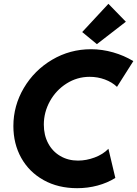

<svg xmlns="http://www.w3.org/2000/svg" viewBox="-20 -988 726 1016"><path d="M50.8 -320.8Q50.8 -428.7 106.2 -522.5Q161.6 -616.2 255.9 -671.9Q350.1 -727.5 461.4 -727.5Q520.5 -727.5 578.6 -710.9Q636.7 -694.3 685.5 -664.6L599.1 -528.3Q573.2 -553.2 534.9 -567.4Q496.6 -581.5 454.6 -581.5Q388.2 -581.5 332.3 -546.1Q276.4 -510.7 244.1 -452.4Q211.9 -394 211.9 -328.6Q211.9 -272.9 234.9 -229.7Q257.8 -186.5 299.1 -162.4Q340.3 -138.2 392.6 -138.2Q437 -138.2 481.2 -154.8Q525.4 -171.4 553.7 -200.7L590.3 -46.4Q547.9 -20 496.1 -6.1Q444.3 7.8 388.2 7.8Q287.6 7.8 210.9 -34.9Q134.3 -77.6 92.5 -152.3Q50.8 -227.1 50.8 -320.8ZM415 -818.4 553.7 -967.8 646 -873 492.7 -754.4Z"/></svg>

Font: Reddit Sans Chocolate ExBold
Style: Italic
Weight: 800
Italic angle: -11.25°
Designer: Stephen Hutchings
Version: Version 1.013